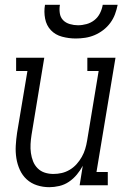

<svg xmlns="http://www.w3.org/2000/svg" viewBox="-20 -770 540 798"><path d="M185 8Q158 8 133.5 0Q109 -8 91 -24.5Q73 -41 62.5 -64Q52 -87 48 -112.5Q44 -138 45.5 -164.5Q47 -191 51 -218L94 -475H47V-530H164L111 -209Q108 -190 107 -171Q106 -152 108.5 -134Q111 -116 117.5 -99.5Q124 -83 136.5 -70.5Q149 -58 166 -52.5Q183 -47 202 -47Q220 -47 237 -51Q254 -55 270 -64.5Q286 -74 298.5 -88Q311 -102 320 -118Q329 -134 334 -150.5Q339 -167 342 -185L390 -475H343V-530H460L381 -55H428V0H311L324 -81Q314 -62 299.5 -44.5Q285 -27 266.5 -14.5Q248 -2 226.5 3Q205 8 185 8ZM295 -610Q266 -610 238 -617.5Q210 -625 191.5 -644.5Q173 -664 167.5 -692.5Q162 -721 167 -750H229Q226 -733 228.5 -715.5Q231 -698 242 -686.5Q253 -675 270 -670Q287 -665 304 -665Q322 -665 340 -670Q358 -675 372.5 -686.5Q387 -698 395.5 -715Q404 -732 407 -750H469Q465 -730 458 -711Q451 -692 438.5 -675Q426 -658 409 -645Q392 -632 373 -624Q354 -616 334 -613Q314 -610 295 -610Z"/></svg>

Font: Iosevka Slab Light Oblique
Style: Regular
Weight: 300
Italic angle: -9°
Monospace: yes
Designer: Belleve Invis
Foundry: Belleve Invis
Version: Version 11.1.1; ttfautohint (v1.8.3)